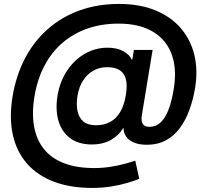

<svg xmlns="http://www.w3.org/2000/svg" viewBox="-20 -738 1038 962"><path d="M441.9 203.6Q332.5 203.6 250 172.4Q167.5 141.1 115.2 81.5Q63 22 44.2 -63Q25.4 -147.9 43 -255.4Q60.5 -359.9 105 -445.1Q149.4 -530.3 218.3 -591.3Q287.1 -652.3 377.4 -685.3Q467.8 -718.3 576.2 -718.3Q679.7 -718.3 757.6 -686.5Q835.4 -654.8 885 -597.7Q934.6 -540.5 953.4 -464.1Q972.2 -387.7 957.5 -297.9Q947.8 -238.3 928.7 -186.5Q909.7 -134.8 880.6 -95.7Q851.6 -56.6 810.8 -34.7Q770 -12.7 716.3 -12.7Q677.2 -12.7 651.1 -23.7Q625 -34.7 612.1 -53.7Q599.1 -72.8 599.1 -95.7H596.7Q578.1 -62 537.8 -38.1Q497.6 -14.2 439.5 -14.2Q373.5 -14.2 331.3 -45.9Q289.1 -77.6 272.9 -132.8Q256.8 -188 268.1 -258.3Q280.3 -330.6 316.4 -384.5Q352.5 -438.5 405.3 -468.8Q458 -499 518.6 -499Q566.9 -499 598.4 -481.2Q629.9 -463.4 639.6 -439.9H643.1L650.9 -487.8H744.6L690.9 -161.6Q686 -134.3 694.6 -118.4Q703.1 -102.5 728.5 -102.5Q760.3 -102.5 783.7 -123.5Q807.1 -144.5 823.7 -186.8Q840.3 -229 850.6 -292.5Q862.8 -365.2 851.3 -425Q839.8 -484.9 805.2 -528.3Q770.5 -571.8 712.6 -595.7Q654.8 -619.6 573.2 -619.6Q488.8 -619.6 417.7 -594.7Q346.7 -569.8 292.2 -522.7Q237.8 -475.6 202.4 -408Q167 -340.3 152.8 -255.4Q138.7 -170.4 150.9 -103.5Q163.1 -36.6 200.9 9.8Q238.8 56.2 301.8 80.1Q364.7 104 451.7 104Q492.7 104 532.2 97.9Q571.8 91.8 604.5 83Q637.2 74.2 657.7 66.9L677.7 157.7Q653.3 168 616.9 178.7Q580.6 189.5 536.1 196.5Q491.7 203.6 441.9 203.6ZM460.4 -110.4Q502 -110.4 532.7 -127.4Q563.5 -144.5 583 -178.2Q602.5 -211.9 610.4 -260.7Q618.7 -309.6 610.8 -340.6Q603 -371.6 579.6 -386.5Q556.2 -401.4 516.1 -401.4Q478 -401.4 447.3 -383.8Q416.5 -366.2 396.2 -334.7Q376 -303.2 368.7 -260.3Q361.3 -216.3 368.2 -182.4Q375 -148.4 397.7 -129.4Q420.4 -110.4 460.4 -110.4Z"/></svg>

Font: Inter 20pt SemiBold
Style: Italic
Weight: 600
Italic angle: -9.3988°
Version: Version 4.001;git-66647c0bb